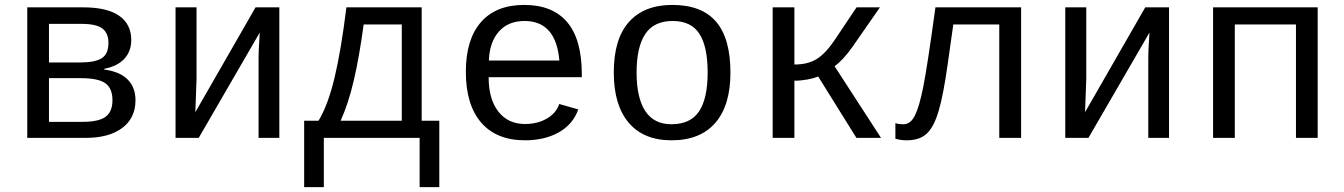

<svg xmlns="http://www.w3.org/2000/svg" viewBox="-20 -558 5441 777"><path d="M315.9 -528.3Q413.6 -528.3 462.4 -494.1Q511.2 -460 511.2 -396Q511.2 -350.1 482.9 -319.8Q454.6 -289.6 402.3 -279.8V-276.4Q465.3 -268.1 496.8 -236.1Q528.3 -204.1 528.3 -152.3Q528.3 -80.6 474.9 -40.3Q421.4 0 327.1 0H90.3V-528.3ZM178.2 -64.9H313Q380.4 -64.9 407.7 -85.7Q435.1 -106.4 435.1 -151.9Q435.1 -201.2 406 -221.4Q377 -241.7 307.1 -241.7H178.2ZM178.2 -461.4V-305.2H303.2Q365.7 -305.2 392.3 -322.8Q418.9 -340.3 418.9 -384.3Q418.9 -424.3 394 -442.9Q369.1 -461.4 310.1 -461.4Z M775.4 -528.3V-239.3L770.5 -104L1014.2 -528.3H1110.4V0H1026.4V-322.3Q1026.4 -354 1029.8 -402.8L1031.2 -426.3L784.2 0H690.4V-528.3Z M1606 -459H1451.7Q1434.1 -328.6 1411.9 -233.2Q1389.6 -137.7 1358.4 -69.3H1606ZM1757.8 199.2H1678.2V0H1290.5V199.2H1210.9V-69.3H1269Q1307.1 -131.8 1334 -244.1Q1360.8 -356.4 1381.8 -528.3H1686.5V-69.3H1757.8Z M1957.5 -245.6Q1957.5 -156.7 1996.8 -106.4Q2036.1 -56.2 2104.5 -56.2Q2154.8 -56.2 2192.6 -77.9Q2230.5 -99.6 2243.2 -137.2L2320.3 -115.2Q2298.8 -54.7 2241.5 -22.5Q2184.1 9.8 2104.5 9.8Q1989.3 9.8 1927.2 -62Q1865.2 -133.8 1865.2 -267.6Q1865.2 -397.9 1926 -468Q1986.8 -538.1 2101.6 -538.1Q2216.3 -538.1 2275.4 -468.3Q2334.5 -398.4 2334.5 -257.3V-245.6ZM2102.5 -473.1Q2037.1 -473.1 1999 -430.4Q1960.9 -387.7 1958.5 -313H2243.7Q2230 -473.1 2102.5 -473.1Z M2936 -264.6Q2936 -131.3 2874.8 -60.8Q2813.5 9.8 2697.8 9.8Q2584.5 9.8 2524.2 -61.5Q2463.9 -132.8 2463.9 -264.6Q2463.9 -400.9 2525.6 -469.5Q2587.4 -538.1 2700.7 -538.1Q2819.8 -538.1 2877.9 -470.2Q2936 -402.3 2936 -264.6ZM2843.8 -264.6Q2843.8 -369.6 2810.3 -421.4Q2776.9 -473.1 2702.1 -473.1Q2626.5 -473.1 2591.3 -420.4Q2556.2 -367.7 2556.2 -264.6Q2556.2 -162.1 2591.3 -108.6Q2626.5 -55.2 2696.8 -55.2Q2774.4 -55.2 2809.1 -107.4Q2843.8 -159.7 2843.8 -264.6Z M3106.9 -528.3H3194.8V-296.9Q3250 -296.9 3286.1 -319.8Q3322.3 -342.8 3358.4 -397L3446.3 -528.3H3541L3430.7 -369.6Q3392.6 -315.4 3357.4 -290L3545.4 0H3445.8L3291 -248.5Q3274.4 -241.2 3247.6 -236.3Q3220.7 -231.4 3194.8 -231.4V0H3106.9Z M4023.9 0V-459H3837.9L3815.4 -299.8Q3797.9 -174.3 3778.6 -109.1Q3759.3 -43.9 3730.2 -17.1Q3701.2 9.8 3649.4 9.8Q3625 9.8 3603.5 3.4V-59.6Q3615.7 -55.2 3636.7 -55.2Q3665 -55.2 3682.9 -91.3Q3700.7 -127.4 3716.8 -208.7Q3732.9 -290 3765.6 -528.3H4112.3V0Z M4376 -528.3V-239.3L4371.1 -104L4614.7 -528.3H4710.9V0H4627V-322.3Q4627 -354 4630.4 -402.8L4631.8 -426.3L4384.8 0H4291V-528.3Z M5312.5 -528.3V0H5224.6V-459H4977.1V0H4889.2V-528.3Z"/></svg>

Font: Cousine
Style: Regular
Weight: 400
Monospace: yes
Designer: Steve Matteson
Foundry: Monotype Imaging Inc.
Version: Version 1.21